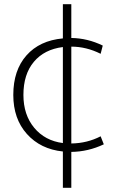

<svg xmlns="http://www.w3.org/2000/svg" viewBox="-20 -710 580 910"><path d="M278 -528V-690H318V-530Q395 -529 467 -494L457 -455Q389 -489 318 -489V-30Q393 -31 457 -64L472 -26Q398 9 318 10V180H278V8Q172 -3 107.5 -75Q43 -147 43 -260Q43 -377 105.5 -447.5Q168 -518 278 -528ZM278 -32V-487Q190 -476 140.5 -417Q91 -358 91 -260Q91 -166 142 -104.5Q193 -43 278 -32Z"/></svg>

Font: M PLUS 1p Light
Style: Regular
Weight: 300
Version: Version 1.061